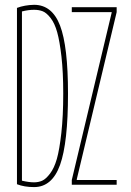

<svg xmlns="http://www.w3.org/2000/svg" viewBox="-20 -760 540 790"><path d="M295.9 -22.5V-19.5H460V0H275.4V-19.5L439.5 -708V-710H275.4V-730.5H460V-710ZM70.3 -712.9V-16.6Q98.6 -9.8 120.1 -9.8Q138.7 -9.8 153.8 -16.6Q168.9 -23.4 186 -45.9Q203.1 -68.4 213.9 -106Q224.6 -143.6 232.4 -212.9Q240.2 -282.2 240.2 -375Q240.2 -462.9 232.9 -526.9Q225.6 -590.8 215.3 -627.4Q205.1 -664.1 188.5 -685.5Q171.9 -707 156.2 -713.4Q140.6 -719.7 120.1 -719.7Q96.7 -719.7 70.3 -712.9ZM259.8 -375Q259.8 -172.9 227.1 -81.5Q194.3 9.8 120.1 9.8Q80.1 9.8 49.8 -2V-727.5Q81.1 -739.3 120.1 -740.2Q194.3 -740.2 227.1 -654.8Q259.8 -569.3 259.8 -375Z"/></svg>

Font: Mgen+ 1m thin
Style: Regular
Weight: 100
Designer: [Source Han Sans]
Ryoko NISHIZUKA  (kana & ideographs); Paul D. Hunt (Latin, Greek & Cyrillic); Wenlong ZHANG  (bopomofo
Version: Version 1.059.20150602